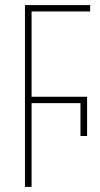

<svg xmlns="http://www.w3.org/2000/svg" viewBox="-20 -734 392 754"><path d="M78 0V-714H334V-689H104V-354H322V-200H296V-329H104V0Z"/></svg>

Font: Noto Sans ExtraCondensed Thin
Style: Regular
Weight: 100
Width: 2
Designer: Monotype Design Team
Foundry: Monotype Imaging Inc.
Version: Version 2.013; ttfautohint (v1.8.4.7-5d5b)